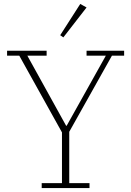

<svg xmlns="http://www.w3.org/2000/svg" viewBox="-20 -956 667 976"><path d="M192 -25H295V-283L78 -673H16V-698H217V-673H119L316 -317H319L518 -673H420V-698H611V-673H549L332 -286V-25H435V0H192ZM286 -777 388 -936 420 -918 302 -766Z"/></svg>

Font: IBM Plex Serif ExtraLight
Style: Regular
Weight: 200
Designer: Mike Abbink, Paul van der Laan, Pieter van Rosmalen
Foundry: Bold Monday
Version: Version 2.5